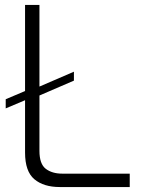

<svg xmlns="http://www.w3.org/2000/svg" viewBox="-20 -754 571 774"><path d="M503 -54V0H221Q156 0 118.5 -31.5Q81 -63 81 -139V-350L3 -317V-354L81 -387V-734H139V-405L278 -465V-429L139 -369V-146Q139 -93 164.5 -73.5Q190 -54 231 -54Z"/></svg>

Font: Exo Light
Style: Regular
Weight: 300
Designer: Natanael Gama
Foundry: Natanael Gama
Version: Version 1.500; ttfautohint (v1.6)